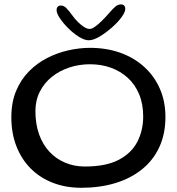

<svg xmlns="http://www.w3.org/2000/svg" viewBox="-20 -818 818 889"><path d="M356.5 51.5Q284.5 51.5 225 28.5Q165.5 5.5 122.5 -37.5Q79.5 -80.5 56 -140.8Q32.5 -201 32.5 -275Q32.5 -344 54.5 -396.8Q76.5 -449.5 114 -487.5Q151.5 -525.5 198.5 -549.5Q245.5 -573.5 296.8 -585Q348 -596.5 396.5 -596.5Q473 -596.5 536.8 -573.8Q600.5 -551 647.5 -508.5Q694.5 -466 720.2 -407.2Q746 -348.5 746 -276.5Q746 -197 717.2 -135.8Q688.5 -74.5 636 -32.8Q583.5 9 512.5 30.2Q441.5 51.5 356.5 51.5ZM373 -47Q471.5 -47 530.8 -78.5Q590 -110 616.5 -162.8Q643 -215.5 643 -278.5Q643 -337 624 -382.2Q605 -427.5 571 -458.2Q537 -489 492.5 -504.8Q448 -520.5 397 -520.5Q346.5 -520.5 301 -505.5Q255.5 -490.5 220.2 -462.2Q185 -434 164.5 -393.8Q144 -353.5 144 -303.5Q144 -243.5 161 -196Q178 -148.5 208.8 -115.5Q239.5 -82.5 281.5 -64.8Q323.5 -47 373 -47ZM391 -631.5Q371 -631.5 345.5 -647.5Q320 -663.5 296.5 -686.8Q273 -710 257.5 -733.2Q242 -756.5 242 -771Q242 -781 247.2 -786.8Q252.5 -792.5 261 -792.5Q275 -792.5 286.5 -781.2Q298 -770 315 -746.5Q326.5 -730.5 340.8 -716.2Q355 -702 369.2 -693Q383.5 -684 395 -684Q405.5 -684 420.8 -695Q436 -706 452.8 -722.8Q469.5 -739.5 484.5 -756.5Q503.5 -779 515 -788.2Q526.5 -797.5 539.5 -797.5Q560 -797.5 560 -776.5Q560 -761.5 542 -737.2Q524 -713 496.2 -689Q468.5 -665 440.2 -648.2Q412 -631.5 391 -631.5Z"/></svg>

Font: Gluten Light
Style: Regular
Weight: 300
Designer: Tyler Finck
Foundry: Etcetera Type Company
Version: Version 1.300